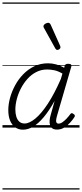

<svg xmlns="http://www.w3.org/2000/svg" viewBox="-20 -1030 662 1550"><path d="M165 17Q130 17 103 -2Q76 -21 61.5 -56.5Q47 -92 47 -141Q47 -188 61 -239.5Q75 -291 102 -341Q129 -391 168 -431Q207 -471 257 -495Q307 -519 368 -519Q400 -519 433.5 -510Q467 -501 498 -483L502 -498Q505 -508 512 -511.5Q519 -515 531 -515Q549 -515 554 -508Q559 -501 555 -490L440 -94Q434 -73 433 -59.5Q432 -46 437 -39Q442 -32 452 -32Q468 -32 484.5 -43.5Q501 -55 517.5 -72.5Q534 -90 547 -108Q553 -116 558.5 -116.5Q564 -117 572 -111Q583 -105 584 -98Q585 -91 581 -85Q569 -66 548 -42Q527 -18 500 -1Q473 16 441 16Q417 16 403.5 7Q390 -2 384.5 -18.5Q379 -35 380.5 -57Q382 -79 390 -105Q398 -132 405.5 -160Q413 -188 421 -216Q376 -135 332.5 -83.5Q289 -32 247.5 -7.5Q206 17 165 17ZM104 -146Q104 -113 112 -87.5Q120 -62 136.5 -47.5Q153 -33 178 -33Q217 -33 265.5 -73Q314 -113 366.5 -193Q419 -273 471 -392L484 -436Q448 -457 417.5 -463Q387 -469 360 -469Q313 -469 273 -448.5Q233 -428 202 -393.5Q171 -359 149 -316.5Q127 -274 115.5 -229.5Q104 -185 104 -146ZM443 -627Q438 -627 434.5 -629.5Q431 -632 427 -638L334 -806Q332 -810 331 -813.5Q330 -817 331 -820Q332 -827 338.5 -833Q345 -839 354 -842.5Q363 -846 370 -846Q381 -846 389 -831L466 -659Q467 -655 467.5 -652Q468 -649 468 -646Q467 -638 458.5 -632.5Q450 -627 443 -627ZM0 490H622V500H0ZM0 -20H622V0H0ZM0 -505H622V-500H0ZM0 -1010H622V-1000H0Z"/></svg>

Font: Playwrite AU NSW Guides
Style: Regular
Weight: 400
Designer: Veronika Burian, José Scaglione
Foundry: TypeTogether
Version: Version 1.003